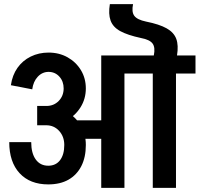

<svg xmlns="http://www.w3.org/2000/svg" viewBox="-20 -915 972 935"><path d="M290 -484Q290 -519 269 -542Q248 -565 216 -565V-659Q268 -659 309 -636Q350 -613 374 -573.5Q398 -534 398 -484ZM137 -480 33 -500Q40 -549 65 -584.5Q90 -620 129.5 -639.5Q169 -659 217 -659V-565Q186 -565 164 -541.5Q142 -518 137 -480ZM328 -239V-329H549V-239ZM293 -209Q293 -250 268 -277.5Q243 -305 205 -305V-396Q260 -396 303.5 -371.5Q347 -347 372.5 -305Q398 -263 398 -209ZM215 -17Q126 -17 75.5 -71.5Q25 -126 25 -223H132Q132 -169 154 -138.5Q176 -108 215 -108ZM215 -17V-108Q252 -108 272.5 -135Q293 -162 293 -209H398Q398 -149 376 -106Q354 -63 313.5 -40Q273 -17 215 -17ZM161 -305V-399H207V-305ZM206 -305V-399Q242 -399 266 -423.5Q290 -448 290 -485H398Q398 -434 372.5 -393Q347 -352 304 -328.5Q261 -305 206 -305ZM473 0V-645H586V0ZM504 -557V-645H680V-557ZM724 0V-633H837V0ZM630 -557V-645H932V-557ZM729 -645Q737 -684 723 -703Q709 -722 666 -730L691 -810Q756 -797 791.5 -777Q827 -757 838.5 -725.5Q850 -694 842 -645ZM666 -730Q601 -744 565.5 -763.5Q530 -783 518.5 -815Q507 -847 515 -895H628Q620 -857 634 -838Q648 -819 691 -810Z"/></svg>

Font: Akshar Light Medium
Style: Regular
Weight: 500
Version: Version 1.100